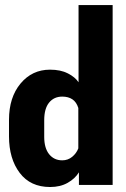

<svg xmlns="http://www.w3.org/2000/svg" viewBox="-20 -731 498 759"><path d="M15.6 -191.9Q15.6 -103.5 57.9 -47.6Q100.1 8.3 178.2 8.3Q218.3 8.3 247.6 -8.3Q276.9 -24.9 292 -49.8V0H425.3V-710.9H290.5V-405.8Q276.9 -426.3 248.3 -440.9Q219.7 -455.6 177.7 -455.6Q106.9 -455.6 61.3 -400.9Q15.6 -346.2 15.6 -257.3ZM154.8 -255.9Q154.8 -301.8 174.1 -325.4Q193.4 -349.1 226.1 -349.1Q250 -349.1 266.1 -338.4Q282.2 -327.6 289.6 -304.2V-144.5Q282.2 -125 265.4 -111.1Q248.5 -97.2 226.1 -97.2Q193.8 -97.2 174.3 -121.3Q154.8 -145.5 154.8 -189.9Z"/></svg>

Font: Roboto Flex Super Cond Bold
Style: Regular
Weight: 700
Width: 3
Designer: Berlow after Robertson
Foundry: Google
Version: Version 3.000